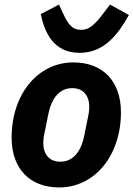

<svg xmlns="http://www.w3.org/2000/svg" viewBox="-20 -811 586 843"><path d="M329 -579C438 -579 498 -660 546 -745L463 -791L435 -754C398 -705 373 -680 337 -680C295 -680 278 -707 257 -752L239 -791L159 -749C176 -667 216 -579 329 -579ZM240 12C396 12 511 -128 511 -318C511 -456 430 -537 302 -537C146 -537 31 -397 31 -207C31 -69 112 12 240 12ZM245 -101C196 -101 170 -134 170 -184C170 -197 172 -209 173 -215L192 -309C207 -384 244 -424 297 -424C346 -424 372 -391 372 -341C372 -328 370 -316 369 -310L350 -216C335 -141 298 -101 245 -101Z"/></svg>

Font: LVC Sans
Style: Bold Italic
Weight: 700
Italic angle: -11.31°
Designer: Mike Abbink, Paul van der Laan, Pieter van Rosmalen
Foundry: Bold Monday
Version: Version 3.0